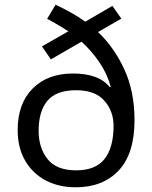

<svg xmlns="http://www.w3.org/2000/svg" viewBox="-20 -785 645 815"><path d="M216 -765Q248 -750 280.5 -732Q313 -714 342 -693L457 -760L495 -706L396 -649Q464 -585 507.5 -491Q551 -397 551 -275Q551 -133 484 -61.5Q417 10 301 10Q229 10 173.5 -19.5Q118 -49 86.5 -103.5Q55 -158 55 -233Q55 -345 118.5 -409Q182 -473 290 -473Q343 -473 382.5 -459Q422 -445 446 -415L450 -417Q434 -474 401 -522Q368 -570 326 -608L196 -533L158 -588L270 -652Q249 -666 226 -679.5Q203 -693 180 -705ZM303 -402Q219 -402 181.5 -357.5Q144 -313 144 -230Q144 -157 182 -109.5Q220 -62 303 -62Q386 -62 424 -110.5Q462 -159 462 -251Q462 -313 423 -357.5Q384 -402 303 -402Z"/></svg>

Font: Noto Sans Wancho
Style: Regular
Weight: 400
Designer: Monotype Design Team
Foundry: Monotype Imaging Inc.
Version: Version 2.001; ttfautohint (v1.8.4.7-5d5b)